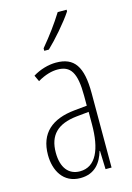

<svg xmlns="http://www.w3.org/2000/svg" viewBox="-118 -917 613 894"><g transform="rotate(-15 188.0 -470.0)"><path d="M296 -849V-857H253C221 -806 190 -764 146 -711V-699H168C207 -736 265 -802 296 -849ZM184 -632C147 -632 106 -620 72 -599L86 -569C123 -591 156 -599 182 -599C245 -599 271 -561 271 -449V-401L210 -395C100 -384 37 -331 37 -226C37 -152 73 -83 156 -83C228 -83 259 -131 274 -182H276L279 -93H308V-452C308 -580 272 -632 184 -632ZM212 -365 272 -371V-311C272 -193 240 -114 162 -114C108 -114 75 -154 75 -227C75 -311 119 -355 212 -365Z"/></g></svg>

Font: Noto Sans Kannada UI ExtraCondensed ExtraLight
Style: Regular
Weight: 200
Width: 2
Designer: Jelle Bosma - Monotype Design Team
Foundry: Monotype Imaging Inc.
Version: Version 2.005